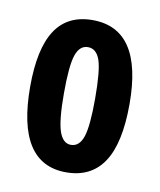

<svg xmlns="http://www.w3.org/2000/svg" viewBox="-52 -780 372 447"><g transform="rotate(10 133.5 -556.0)"><path d="M132.8 -376Q16.1 -376 16.1 -558.1Q16.1 -647.9 44.9 -691.9Q73.7 -735.8 132.8 -735.8Q251 -735.8 251 -558.1Q251 -465.3 221.4 -420.7Q191.9 -376 132.8 -376ZM96.2 -556.2Q96.2 -492.7 105 -466.8Q113.8 -440.9 132.8 -440.9Q152.8 -440.9 161.4 -466.3Q169.9 -491.7 169.9 -556.2Q169.9 -623 161.4 -647.5Q152.8 -671.9 132.8 -671.9Q113.3 -671.9 104.7 -647Q96.2 -622.1 96.2 -556.2Z"/></g></svg>

Font: Lumene Sans Condensed
Style: Bold
Weight: 600
Width: 3
Designer: Deni Anggara
Version: Version 1.003;Glyphs 3.1.2 (3151)